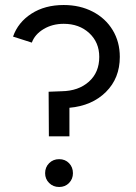

<svg xmlns="http://www.w3.org/2000/svg" viewBox="-20 -732 544 766"><path d="M174 -366 226 -368Q293 -369 334.5 -406Q376 -443 376 -505Q376 -563 336 -600Q296 -637 234 -637Q189 -637 154 -616Q119 -595 107 -562L32 -586Q52 -643 105.5 -677.5Q159 -712 234 -712Q299 -712 350 -685.5Q401 -659 429.5 -612Q458 -565 458 -505Q458 -420 402.5 -365Q347 -310 257 -302V-188H175ZM216 -97Q240 -97 255.5 -81Q271 -65 271 -41Q271 -18 255.5 -2Q240 14 216 14Q192 14 176 -2Q160 -18 160 -41Q160 -65 176 -81Q192 -97 216 -97Z"/></svg>

Font: Oak Sans
Style: Regular
Weight: 400
Designer: Erik Kennedy, Walven
Foundry: Erik Kennedy, Walven
Version: Version 1.000